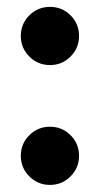

<svg xmlns="http://www.w3.org/2000/svg" viewBox="-20 -518 285 547"><path d="M122.3 8.8Q87.9 8.8 63.6 -15.5Q39.3 -39.7 39.3 -74.1Q39.3 -108.7 63.6 -132.8Q87.9 -157 122.3 -157Q156.8 -157 181 -132.8Q205.2 -108.7 205.2 -74.1Q205.2 -39.7 181 -15.5Q156.8 8.8 122.3 8.8ZM122.3 -332.6Q87.9 -332.6 63.6 -356.9Q39.3 -381.2 39.3 -415.5Q39.3 -450.1 63.6 -474.3Q87.9 -498.4 122.3 -498.4Q156.8 -498.4 181 -474.3Q205.2 -450.1 205.2 -415.5Q205.2 -381.2 181 -356.9Q156.8 -332.6 122.3 -332.6Z"/></svg>

Font: Inter Khmer Looped
Style: Regular
Weight: 400
Designer: Rasmus Andersson, Sovichet Tep
Foundry: Anagata Design
Version: Version 1.000